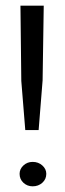

<svg xmlns="http://www.w3.org/2000/svg" viewBox="-20 -650 228 676"><path d="M69 -192 55 -365 52 -630H134L130 -367L116 -192ZM95 6Q76 6 62.5 -6.5Q49 -19 49 -38Q49 -55 62.5 -67.5Q76 -80 95 -80Q115 -80 129 -67.5Q143 -55 143 -38Q143 -19 129 -6.5Q115 6 95 6Z"/></svg>

Font: Alumni Sans Thin Medium
Style: Regular
Weight: 500
Version: Version 1.018